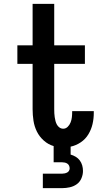

<svg xmlns="http://www.w3.org/2000/svg" viewBox="-20 -755 540 995"><path d="M202 220V145H302Q309 145 315.5 143.5Q322 142 328 139Q334 136 337.5 130Q341 124 341 118Q341 110 338 103.5Q335 97 329 93Q323 89 316 87.5Q309 86 302 86H258V2Q230 -6 207 -26.5Q184 -47 171 -73.5Q158 -100 153.5 -129.5Q149 -159 149 -189V-424H70V-520H149V-735H261V-520H420V-424H261V-189Q261 -178 261.5 -168Q262 -158 263.5 -148Q265 -138 267.5 -128Q270 -118 275 -109Q280 -100 288.5 -94Q297 -88 308 -88Q321 -88 331 -98Q341 -108 346 -121Q351 -134 352.5 -147.5Q354 -161 354 -175V-179H466V-169Q466 -140 459.5 -112Q453 -84 438 -59Q423 -34 398.5 -17.5Q374 -1 346 5V46Q360 50 372.5 57.5Q385 65 393.5 76.5Q402 88 406 102Q410 116 410 131Q410 150 402 169Q394 188 378 199.5Q362 211 342 215.5Q322 220 302 220Z"/></svg>

Font: Iosevka SS18
Style: Bold
Weight: 700
Monospace: yes
Designer: Belleve Invis
Foundry: Belleve Invis
Version: Version 25.1.1; ttfautohint (v1.8.4)